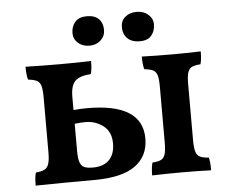

<svg xmlns="http://www.w3.org/2000/svg" viewBox="-50 -751 981 811"><g transform="rotate(-5 440.5 -345.0)"><path d="M548 -156Q548 -82 492 -41Q436 0 316 0Q189 0 69 2Q69 -37 75 -53Q99 -55 111.5 -61.5Q124 -68 129.5 -84.5Q135 -101 135 -135V-368Q135 -400 130 -416Q125 -432 113 -438Q101 -444 76 -447Q70 -465 70 -502Q142 -500 213 -500Q288 -500 348 -502Q348 -466 342 -447Q294 -444 275 -424.5Q256 -405 256 -358V-302Q283 -305 315 -305Q548 -305 548 -156ZM808 -52Q813 -36 813 2Q749 0 693 0Q631 0 563 2Q563 -33 569 -52Q594 -54 606 -60Q618 -66 623 -82.5Q628 -99 628 -132V-370Q628 -402 623 -417.5Q618 -433 606 -439Q594 -445 569 -448Q563 -466 563 -502Q625 -500 690 -500Q743 -500 813 -502Q813 -466 807 -448Q782 -446 770 -440Q758 -434 753 -418Q748 -402 748 -370V-132Q748 -99 753 -82.5Q758 -66 770.5 -60Q783 -54 808 -52ZM410 -147Q410 -197 377 -222Q344 -247 303 -247Q282 -247 256 -244V-129Q256 -96 262 -80Q268 -64 280.5 -58.5Q293 -53 317 -53Q362 -53 386 -77.5Q410 -102 410 -147ZM280 -626Q280 -654 296.5 -673Q313 -692 346 -692Q380 -692 397 -674.5Q414 -657 414 -628Q414 -602 395 -584.5Q376 -567 348 -567Q318 -567 299 -584Q280 -601 280 -626ZM490 -633Q490 -660 509 -676Q528 -692 558 -692Q587 -692 606.5 -675Q626 -658 626 -633Q626 -605 610 -586Q594 -567 561 -567Q527 -567 508.5 -585Q490 -603 490 -633Z"/></g></svg>

Font: Vollkorn SC SemiBold
Style: Regular
Weight: 600
Designer: Friedrich Althausen
Foundry: Friedrich Althausen
Version: Version 4.015